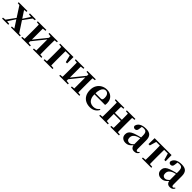

<svg xmlns="http://www.w3.org/2000/svg" viewBox="590 -2474 4412 4412"><g transform="rotate(45 2796.0 -268.0)"><path d="M11 0V-29.9L99.5 -39.9H128.6L212.3 -29.9V0ZM56.7 0 284.4 -311.7 306.2 -291.7H301.5L206.3 -146L112.4 0ZM299.6 0V-29.9L437.4 -40.2H474.6L588.2 -29.9V0ZM318.1 -239.8 296.2 -261.5H301.8L391.3 -399.1L481 -535.7H535.7ZM398.1 0 247.7 -231.4 51.1 -535.7H203.8L349 -315.2L555.5 0ZM16.5 -506V-535.7H299.8V-506L191.7 -494.8H125.2ZM379.9 -506V-535.7H571.3V-506L494.2 -495.5H466Z M636.2 0V-29.9L745 -40.2H813.4L915.8 -29.9V0ZM1014.6 0V-29.9L1111.5 -40.2H1179.3L1288 -29.9V0ZM704.9 0Q706.6 -25.5 707.1 -67.4Q707.6 -109.4 708.1 -154.7Q708.6 -200 708.6 -234.8V-301.2Q708.6 -335.7 708.1 -381Q707.6 -426.4 707.1 -468.7Q706.6 -511 704.9 -535.7H837.4V0ZM808.7 -51.6 760.4 -77.8H785.4L944.6 -274.4L1115 -485.4L1162.7 -460.9H1138.5L974.2 -257.7ZM1086.8 0V-535.7H1218.6Q1217.6 -511 1217.1 -468.7Q1216.6 -426.4 1216.1 -381Q1215.6 -335.7 1215.6 -301.2V-234.8Q1215.6 -200 1216.1 -154.7Q1216.6 -109.4 1217.1 -67.4Q1217.6 -25.5 1218.6 0ZM636.2 -506.8V-535.7H915.8V-506.8L813.7 -495.5H746ZM1014.6 -506.8V-535.7H1288V-506.8L1179.5 -495.5H1111.8Z M1431.9 0Q1433.6 -25.5 1434.1 -67.4Q1434.6 -109.4 1435.1 -154.7Q1435.6 -200 1435.6 -234.8V-292.5Q1435.6 -331.7 1435.1 -378.5Q1434.6 -425.4 1434.1 -468.2Q1433.6 -511 1431.9 -535.7H1573.6Q1572.6 -511 1572.1 -468.2Q1571.6 -425.4 1571.1 -378.5Q1570.6 -331.7 1570.6 -292.5V-234.8Q1570.6 -200 1571.1 -154.7Q1571.6 -109.4 1572.1 -67.4Q1572.6 -25.5 1573.6 0ZM1502.9 -500.4V-535.7H1797.2L1797.2 -327.4H1755L1704.4 -527.4L1739 -500.4ZM1363.2 0V-29.9L1471.7 -40.2H1533.3L1650.6 -29.9V0ZM1363.2 -506.8V-535.7H1502.9V-495.5H1473Z M1870.2 0V-29.9L1979 -40.2H2047.4L2149.8 -29.9V0ZM2248.6 0V-29.9L2345.5 -40.2H2413.3L2522 -29.9V0ZM1938.9 0Q1940.6 -25.5 1941.1 -67.4Q1941.6 -109.4 1942.1 -154.7Q1942.6 -200 1942.6 -234.8V-301.2Q1942.6 -335.7 1942.1 -381Q1941.6 -426.4 1941.1 -468.7Q1940.6 -511 1938.9 -535.7H2071.4V0ZM2042.7 -51.6 1994.4 -77.8H2019.4L2178.6 -274.4L2349 -485.4L2396.7 -460.9H2372.5L2208.2 -257.7ZM2320.8 0V-535.7H2452.6Q2451.6 -511 2451.1 -468.7Q2450.6 -426.4 2450.1 -381Q2449.6 -335.7 2449.6 -301.2V-234.8Q2449.6 -200 2450.1 -154.7Q2450.6 -109.4 2451.1 -67.4Q2451.6 -25.5 2452.6 0ZM1870.2 -506.8V-535.7H2149.8V-506.8L2047.7 -495.5H1980ZM2248.6 -506.8V-535.7H2522V-506.8L2413.5 -495.5H2345.8Z M2876.2 16.2Q2795.8 16.2 2733.2 -16.5Q2670.6 -49.1 2635.1 -113Q2599.6 -176.9 2599.6 -268.8Q2599.6 -358.8 2637.6 -422.2Q2675.5 -485.7 2737.2 -518.8Q2798.9 -551.9 2869.4 -551.9Q2943.1 -551.9 2993.5 -522.5Q3043.8 -493.1 3069.6 -443.2Q3095.4 -393.3 3095.4 -330.9Q3095.4 -296.1 3088.7 -270.2H2658.1V-304.6H2913.4Q2945.5 -304.6 2956.9 -322.2Q2968.3 -339.8 2968.3 -380.4Q2968.3 -446.3 2940.2 -482.2Q2912.1 -518 2864.1 -518Q2830.7 -518 2802.6 -492.9Q2774.6 -467.8 2758.1 -416Q2741.7 -364.1 2741.7 -282.7Q2741.7 -200.5 2764.9 -148.2Q2788 -95.8 2828.8 -71.7Q2869.5 -47.5 2921.4 -47.5Q2974.4 -47.5 3010.9 -67.7Q3047.3 -87.9 3074.2 -123.2L3092.1 -109.9Q3060.6 -49.8 3005.7 -16.8Q2950.7 16.2 2876.2 16.2Z M3237.9 0Q3239.6 -25.5 3240.1 -67.5Q3240.6 -109.6 3241.1 -154.8Q3241.6 -200 3241.6 -234.8V-301.2Q3241.6 -335.7 3241.1 -381.1Q3240.6 -426.5 3240.1 -468.7Q3239.6 -511 3237.9 -535.7H3379.6Q3378.6 -510.7 3378.1 -467.8Q3377.6 -425 3377.1 -378Q3376.6 -331 3376.6 -291.8V-270.6Q3376.6 -217.9 3377.1 -165Q3377.6 -112.1 3378.1 -68.6Q3378.6 -25.1 3379.6 0ZM3598.6 0Q3600.6 -25.1 3601.1 -68.6Q3601.6 -112.1 3602.1 -165Q3602.6 -217.9 3602.6 -270.6V-291.8Q3602.6 -330.7 3602.1 -378Q3601.6 -425.4 3601.1 -468.1Q3600.6 -510.7 3598.6 -535.7H3740Q3739 -510.7 3738.5 -468.5Q3738 -426.3 3737.5 -381Q3737 -335.6 3737 -301.2V-234.8Q3737 -200 3737.5 -154.8Q3738 -109.6 3738.5 -67.5Q3739 -25.5 3740 0ZM3169.2 0V-29.9L3279 -40.2H3340.6L3448.8 -29.9V0ZM3169.2 -506.8V-535.7H3448.8V-506.8L3340.6 -495.5H3279ZM3530.2 0V-29.9L3638.9 -40.2H3701.5L3809.4 -29.9V0ZM3530.2 -506.8V-535.7H3809.4V-506.8L3701.5 -495.5H3638.9ZM3308.9 -265.9V-301H3669.1V-265.9Z M4033.6 16.2Q3971.2 16.2 3930.8 -19.4Q3890.3 -54.9 3890.3 -117.6Q3890.3 -161.2 3909 -193.6Q3927.7 -226.1 3972.1 -251.5Q4016.6 -277 4092.4 -297.9Q4131.8 -309.4 4181.4 -322Q4231 -334.6 4271 -344.4V-318.9Q4231 -308.9 4191 -297.6Q4150.9 -286.4 4124.1 -276.7Q4070.3 -254.9 4043.1 -220.6Q4015.8 -186.4 4015.8 -135.9Q4015.8 -90.4 4038.1 -67.9Q4060.3 -45.3 4097 -45.3Q4113.3 -45.3 4131.7 -52.6Q4150.1 -59.9 4174.4 -79.7Q4198.8 -99.4 4232.3 -135.5L4247.8 -82.4H4212.7Q4183.6 -50.6 4158.2 -28.7Q4132.7 -6.8 4103.4 4.7Q4074 16.2 4033.6 16.2ZM4313.1 15.2Q4261.6 15.2 4234.9 -14.2Q4208.2 -43.6 4201.9 -94V-96.5V-381.4Q4201.9 -434.7 4191.8 -464.5Q4181.7 -494.3 4158.6 -506.3Q4135.5 -518.3 4097 -518.3Q4071.4 -518.3 4044.3 -512.2Q4017.2 -506.1 3980.8 -491.2L4043.1 -516.3L4032.9 -439.2Q4030.3 -395.9 4011.6 -378Q3992.8 -360.2 3967.3 -360.2Q3918.1 -360.2 3906.2 -406.5Q3915.9 -473.5 3976.4 -512.7Q4036.9 -551.9 4142.1 -551.9Q4242.4 -551.9 4287.7 -505.9Q4333.1 -459.8 4333.1 -356.2V-94.8Q4333.1 -60.3 4341.8 -47Q4350.6 -33.8 4366.7 -33.8Q4378.3 -33.8 4388.3 -40.9Q4398.3 -48.1 4411.7 -67.2L4428.9 -53.4Q4411 -17.5 4383.2 -1.1Q4355.4 15.2 4313.1 15.2Z M4430.2 -339.1 4433.8 -535.7H4983.8L4987.4 -339.1H4945.7L4887.1 -534.2L4953 -500.4H4464.6L4530.5 -534.2L4473.4 -339.1ZM4557.1 0V-29.9L4668.7 -40.2H4749.6L4860.5 -29.9V0ZM4638.2 0Q4639.2 -25.5 4640.1 -67.4Q4640.9 -109.4 4641.4 -154.7Q4641.9 -200 4641.9 -234.8V-301.2Q4641.9 -335.7 4641.4 -381Q4640.9 -426.4 4640.1 -468.7Q4639.2 -511 4638.2 -535.7H4779.4Q4778.4 -511 4777.9 -468.7Q4777.4 -426.4 4776.9 -381Q4776.4 -335.7 4776.4 -301.2V-234.8Q4776.4 -200 4776.9 -154.7Q4777.4 -109.4 4777.9 -67.4Q4778.4 -25.5 4779.4 0Z M5193.6 16.2Q5131.2 16.2 5090.8 -19.4Q5050.3 -54.9 5050.3 -117.6Q5050.3 -161.2 5069 -193.6Q5087.7 -226.1 5132.1 -251.5Q5176.6 -277 5252.4 -297.9Q5291.8 -309.4 5341.4 -322Q5391 -334.6 5431 -344.4V-318.9Q5391 -308.9 5351 -297.6Q5310.9 -286.4 5284.1 -276.7Q5230.3 -254.9 5203.1 -220.6Q5175.8 -186.4 5175.8 -135.9Q5175.8 -90.4 5198.1 -67.9Q5220.3 -45.3 5257 -45.3Q5273.3 -45.3 5291.7 -52.6Q5310.1 -59.9 5334.4 -79.7Q5358.8 -99.4 5392.3 -135.5L5407.8 -82.4H5372.7Q5343.6 -50.6 5318.2 -28.7Q5292.7 -6.8 5263.4 4.7Q5234 16.2 5193.6 16.2ZM5473.1 15.2Q5421.6 15.2 5394.9 -14.2Q5368.2 -43.6 5361.9 -94V-96.5V-381.4Q5361.9 -434.7 5351.8 -464.5Q5341.7 -494.3 5318.6 -506.3Q5295.5 -518.3 5257 -518.3Q5231.4 -518.3 5204.3 -512.2Q5177.2 -506.1 5140.8 -491.2L5203.1 -516.3L5192.9 -439.2Q5190.3 -395.9 5171.6 -378Q5152.8 -360.2 5127.3 -360.2Q5078.1 -360.2 5066.2 -406.5Q5075.9 -473.5 5136.4 -512.7Q5196.9 -551.9 5302.1 -551.9Q5402.4 -551.9 5447.7 -505.9Q5493.1 -459.8 5493.1 -356.2V-94.8Q5493.1 -60.3 5501.8 -47Q5510.6 -33.8 5526.7 -33.8Q5538.3 -33.8 5548.3 -40.9Q5558.3 -48.1 5571.7 -67.2L5588.9 -53.4Q5571 -17.5 5543.2 -1.1Q5515.4 15.2 5473.1 15.2Z"/></g></svg>

Font: Noto Serif SC
Style: Regular
Weight: 200
Designer: Ryoko NISHIZUKA 西塚涼子 (kana & ideographs); Frank Grießhammer (Latin, Greek & Cyrillic); Wenlong ZHANG 张文龙 (bopomofo); San
Foundry: Adobe
Version: Version 2.001;hotconv 1.1.0;makeotfexe 2.6.0